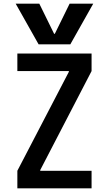

<svg xmlns="http://www.w3.org/2000/svg" viewBox="-20 -1020 590 1040"><path d="M65 -1000H193L273 -837H277L357 -1000H485L361 -780H189ZM74 0V-95L353 -631V-635H74V-730H476V-635L198 -99V-95H476V0Z"/></svg>

Font: M PLUS Code Latin SemiExpanded Medium
Style: Regular
Weight: 500
Width: 6
Designer: Coji Morishita
Foundry: UNDERFOREST DESIGN
Version: Version 1.002; ttfautohint (v1.8.3)